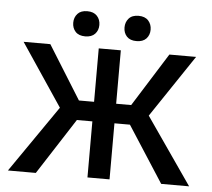

<svg xmlns="http://www.w3.org/2000/svg" viewBox="-50 -729 865 783"><g transform="rotate(5 383.0 -337.5)"><path d="M489.7 -229.5H426.3V0H335.9V-229.5H272.5L124.5 0H10.3L199.2 -273.4L28.3 -528.3H137.7L273.9 -309.6H335.9V-528.3H426.3V-309.6H487.8L625 -528.3H734.4L563 -272.9L752 0H637.7ZM446.5 -585.9Q433.1 -600.6 433.1 -622.6Q433.1 -644.5 446.5 -659.7Q460 -674.8 486.3 -674.8Q512.7 -674.8 526.4 -659.7Q540 -644.5 540 -622.6Q540 -600.6 526.4 -585.9Q512.7 -571.3 486.3 -571.3Q460 -571.3 446.5 -585.9ZM236.6 -586.9Q223.1 -601.6 223.1 -623.5Q223.1 -645.5 236.6 -660.4Q250 -675.3 276.4 -675.3Q302.7 -675.3 316.4 -660.4Q330.1 -645.5 330.1 -623.5Q330.1 -601.6 316.4 -586.9Q302.7 -572.3 276.4 -572.3Q250 -572.3 236.6 -586.9Z"/></g></svg>

Font: MAUL
Style: Regular
Weight: 400
Designer: MAUL
Version: Version 1.0; 2020; ttfautohint (v1.8.3)